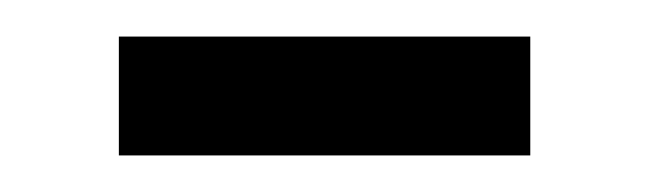

<svg xmlns="http://www.w3.org/2000/svg" viewBox="-20 -303 355 105"><path d="M270 -218V-283H45V-218Z"/></svg>

Font: mjx-stx-n
Style: Regular
Weight: 500
Version: 1.0.0